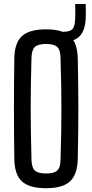

<svg xmlns="http://www.w3.org/2000/svg" viewBox="-20 -958 474 985"><path d="M216 7.5Q130.5 7.5 92.5 -27.5Q54.5 -62.5 53.5 -142.5Q52.5 -216 52 -279.2Q51.5 -342.5 51.5 -402.2Q51.5 -462 52 -524.2Q52.5 -586.5 53.5 -657.5Q54.5 -738 92.5 -772.8Q130.5 -807.5 216 -807.5Q301.5 -807.5 339.2 -772.8Q377 -738 379 -657.5Q380.5 -586 381.2 -523.8Q382 -461.5 382 -401.8Q382 -342 381.2 -279Q380.5 -216 379 -142.5Q377 -62.5 339.2 -27.5Q301.5 7.5 216 7.5ZM216 -68Q257.5 -68 273.8 -83.2Q290 -98.5 290.5 -139Q293 -213.5 294 -276.8Q295 -340 295 -399.8Q295 -459.5 294 -523Q293 -586.5 290.5 -661Q290 -701.5 273.8 -717Q257.5 -732.5 216 -732.5Q175 -732.5 158.8 -717Q142.5 -701.5 141.5 -661Q139.5 -588 138.5 -525.2Q137.5 -462.5 137.5 -402.8Q137.5 -343 138.5 -279Q139.5 -215 141.5 -139Q142.5 -98.5 158.8 -83.2Q175 -68 216 -68ZM308 -744.5Q304 -744.5 298.8 -745.2Q293.5 -746 288 -746.5V-795Q295 -795 299.5 -795Q304 -795 308 -795Q341 -796 352.5 -809.5Q364 -823 365.5 -860Q366 -870 366.2 -884.5Q366.5 -899 366.2 -913.2Q366 -927.5 365.5 -937.5H419.5Q420 -927.5 420.2 -913.2Q420.5 -899 420.2 -884.5Q420 -870 419.5 -860Q416 -801 389.2 -772.8Q362.5 -744.5 308 -744.5Z"/></svg>

Font: Big Shoulders Text Thin Medium
Style: Regular
Weight: 500
Version: Version 2.002